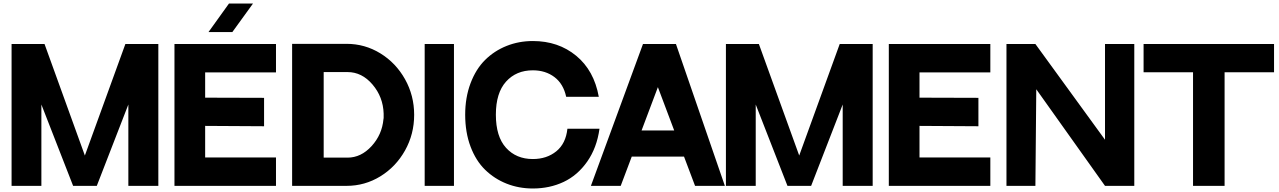

<svg xmlns="http://www.w3.org/2000/svg" viewBox="-20 -1060 7294 1095"><path d="M695 -809H883V0H712V-464L532 0H397L216 -464V0H46V-809H234L464 -173Z M1554 -647H1150V-503L1486 -502V-340L1150 -342V-162H1554V0H975V-809H1554ZM1423 -1040 1305 -877H1169L1286 -1040Z M1956 -810Q2061 -810 2149.5 -755.5Q2238 -701 2290 -608Q2342 -515 2342 -405Q2342 -295 2290 -202Q2238 -109 2149.5 -54.5Q2061 0 1956 0H1646V-810ZM1826 -649V-161H1962Q2039 -161 2099 -226.5Q2159 -292 2167 -381Q2167 -381 2167 -381Q2167 -382 2167.5 -384Q2168 -386 2168 -387Q2168 -398 2168 -405Q2168 -406 2168 -408.5Q2168 -411 2168 -412Q2165 -507 2104.5 -578Q2044 -649 1962 -649Z M2569 -809V0H2402V-809Z M3216 -326H3399Q3384 -217 3329 -138.5Q3274 -60 3194.5 -22.5Q3115 15 3019 15Q2939 15 2869.5 -12.5Q2800 -40 2747 -91.5Q2694 -143 2663.5 -224Q2633 -305 2633 -406Q2633 -504 2663.5 -585Q2694 -666 2746.5 -718Q2799 -770 2869 -798Q2939 -826 3019 -826Q3164 -826 3266 -742Q3368 -658 3395 -508H3209Q3193 -582 3142 -620.5Q3091 -659 3019 -659Q2924 -659 2866 -594.5Q2808 -530 2808 -406Q2808 -281 2866 -217Q2924 -153 3019 -153Q3098 -153 3152.5 -197Q3207 -241 3216 -326Z M3944 0 3881 -167H3583L3520 0H3350L3647 -809H3835L4114 0ZM3639 -316H3825L3732 -563Z M4769 -809H4957V0H4786V-464L4606 0H4471L4290 -464V0H4120V-809H4308L4538 -173Z M5049 -809H5628V-647H5224V-503L5560 -502V-340L5224 -342V-162H5628V0H5049Z M6282 -809H6449V0H6282L5890 -551L5885 0H5720V-809H5885L6282 -263Z M6502 -809H7246V-648H6964V0H6784V-648H6502Z"/></svg>

Font: Neutral Face
Style: Bold
Weight: 700
Designer: Vadym Aksieiev
Version: Version 1.039;Fontself Maker 3.5.7